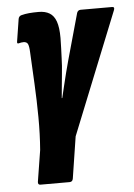

<svg xmlns="http://www.w3.org/2000/svg" viewBox="-51 -542 537 767"><g transform="rotate(-5 217.5 -159.0)"><path d="M80 185Q69 185 71 172L91 47Q96 -16 95.5 -84Q95 -152 91.5 -219Q88 -286 85 -346Q84 -370 79.5 -379Q75 -388 62 -388Q53 -388 43 -385Q39 -384 37.5 -386Q36 -388 37 -393L51 -482Q53 -493 63 -496Q78 -500 94.5 -501.5Q111 -503 133 -503Q159 -503 176.5 -492.5Q194 -482 202.5 -458Q211 -434 211 -392Q211 -371 210 -350.5Q209 -330 208.5 -311.5Q208 -293 207 -280Q206 -264 203.5 -241.5Q201 -219 199 -195Q197 -171 195 -152H197Q201 -169 207.5 -196Q214 -223 221 -251Q228 -279 234 -300L286 -486Q290 -497 301 -497H427Q439 -497 433 -483L237 5L211 172Q209 185 197 185Z"/></g></svg>

Font: Sofia Sans Extra Condensed Black
Style: Italic
Weight: 900
Italic angle: -9°
Version: Version 4.100